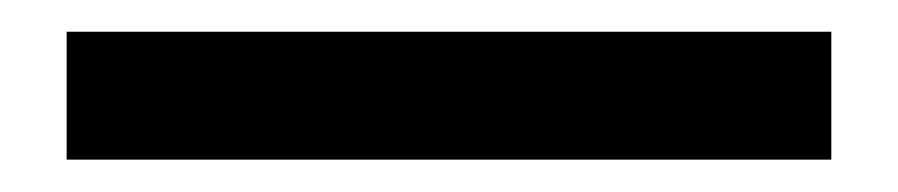

<svg xmlns="http://www.w3.org/2000/svg" viewBox="-20 -20 566 121"><path d="M503.9 0V80.6H22V0Z"/></svg>

Font: Proza Libre
Style: Medium
Weight: 500
Designer: Jasper de Waard
Foundry: Jasper de Waard
Version: Version 1.000; ttfautohint (v1.4.1.8-43bc)